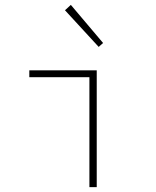

<svg xmlns="http://www.w3.org/2000/svg" viewBox="-20 -766 640 786"><path d="M346 0V-450H100V-478H376V0ZM384 -574 246 -724 270 -746 402 -590Z"/></svg>

Font: Source Code Pro ExtraLight
Style: Regular
Weight: 200
Monospace: yes
Designer: Paul D. Hunt, Teo Tuominen
Foundry: Adobe
Version: Version 1.026;hotconv 1.1.0;makeotfexe 2.6.0